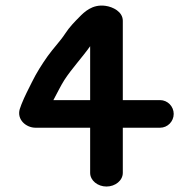

<svg xmlns="http://www.w3.org/2000/svg" viewBox="-20 -671 705 702"><path d="M175.2 -305C188.9 -330.2 202.6 -358.7 215 -378C241 -418.4 280.2 -460.6 309.6 -502L309.6 -305ZM429 -39V-204H565.1C593.2 -204 615.1 -227.3 615.1 -254.5C615.1 -281.7 593.2 -305 565.1 -305H429V-595C429 -628.2 392.8 -646 365.3 -649.7C316.9 -656.4 287.1 -626 270.1 -608.7C252.7 -591.1 233.9 -572.2 218.4 -548.2C200.6 -520.7 175.3 -495.2 154.2 -465.6C133.1 -435.7 113.3 -404.6 96.4 -370.2C84.4 -345.6 70.9 -321 58.6 -290L52.2 -272.1C40.9 -233.7 75.3 -204 110.1 -204H309.6V-39C309.6 -11 337.1 11 369.3 11C401.4 11 429 -11 429 -39Z"/></svg>

Font: NumbBunny
Style: Bk
Weight: 400
Designer: Robert Jablonski
Foundry: Cannot Into Space Fonts
Version: Version 1.0